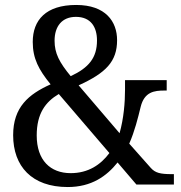

<svg xmlns="http://www.w3.org/2000/svg" viewBox="-20 -744 730 774"><path d="M253 10C349 10 410 -34 454 -89L530 0H681V-42H673C626 -42 606 -47 588 -67L501 -165C523 -215 536 -268 547 -313C562 -374 602 -379 643 -379H652V-421H484V-382C484 -332 479 -267 462 -207L297 -400C407 -450 452 -496 452 -582C452 -657 406 -724 287 -724C165 -724 112 -663 112 -575C112 -508 136 -463 184 -404C95 -364 33 -312 33 -199C33 -74 108 10 253 10ZM265 -437C219 -493 200 -529 200 -580C200 -638 230 -676 286 -676C346 -676 371 -635 371 -581C371 -511 338 -471 265 -437ZM265 -46C183 -46 128 -98 128 -198C128 -286 163 -333 217 -365L421 -127C386 -80 336 -46 265 -46Z"/></svg>

Font: Noto Serif Devanagari SemiCondensed
Style: Regular
Weight: 400
Width: 4
Designer: Universal Thirst, Indian Type Foundry and the Monotype Design Team
Foundry: Monotype Imaging Inc.
Version: Version 2.004